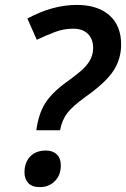

<svg xmlns="http://www.w3.org/2000/svg" viewBox="-20 -744 510 777"><path d="M127 -216.8Q135.7 -281.7 161.9 -324.5Q188 -367.2 248 -411.1Q300.3 -448.7 319.6 -468.3Q338.9 -487.8 347.9 -507.6Q356.9 -527.3 356.9 -550.8Q356.9 -585 336.2 -606.4Q315.4 -627.9 275.9 -627.9Q238.3 -627.9 202.6 -614.5Q167 -601.1 128.9 -583L90.8 -668.9Q191.9 -724.1 291 -724.1Q374.5 -724.1 422.4 -682.4Q470.2 -640.6 470.2 -564Q470.2 -505.4 439.2 -457.8Q408.2 -410.2 326.2 -352.1Q275.4 -315.9 252.9 -287.1Q230.5 -258.3 223.1 -216.8ZM79.1 -45.9Q79.1 -86.4 102.1 -110.6Q125 -134.8 166 -134.8Q193.4 -134.8 209.7 -119.4Q226.1 -104 226.1 -74.2Q226.1 -35.6 202.1 -11.2Q178.2 13.2 141.1 13.2Q108.9 13.2 94 -3.7Q79.1 -20.5 79.1 -45.9Z"/></svg>

Font: Open Sans Semibold
Style: Italic
Weight: 600
Italic angle: -12°
Foundry: Ascender Corporation
Version: Version 1.10